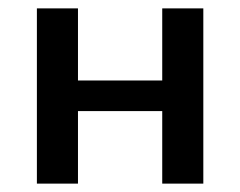

<svg xmlns="http://www.w3.org/2000/svg" viewBox="-20 -438 573 458"><path d="M367 -418H465V0H367V-173H166V0H68V-418H166V-246H367Z"/></svg>

Font: EauTest Semibold
Style: Regular
Weight: 600
Designer: Christian Thalmann (Catharsis Fonts)
Version: Version 0.001;PS 000.001;hotconv 1.0.88;makeotf.lib2.5.64775